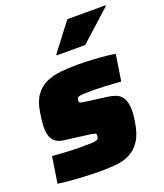

<svg xmlns="http://www.w3.org/2000/svg" viewBox="-138 -835 797 935"><g transform="rotate(-20 260.0 -367.5)"><path d="M3 0ZM223 8Q196 8 166.5 7Q137 6 108 4Q79 2 52 -0.5Q25 -3 3 -6L24 -142Q61 -139 100 -137Q139 -135 162 -135Q199 -135 219 -135.5Q239 -136 249 -138.5Q259 -141 261.5 -145.5Q264 -150 265 -159Q265 -164 265 -167Q265 -170 260.5 -172Q256 -174 246.5 -176Q237 -178 219 -180L102 -195Q75 -199 60 -212Q45 -225 39 -246Q33 -267 34.5 -296Q36 -325 42 -361Q50 -415 72.5 -446.5Q95 -478 128 -493.5Q161 -509 202.5 -513.5Q244 -518 290 -518Q317 -518 345 -517Q373 -516 399 -514Q425 -512 447.5 -509.5Q470 -507 486 -504L465 -368Q423 -371 385.5 -373Q348 -375 332 -375Q299 -375 280.5 -374.5Q262 -374 252.5 -372Q243 -370 240.5 -366.5Q238 -363 237 -356Q236 -350 236 -347Q236 -344 240 -341.5Q244 -339 252.5 -337.5Q261 -336 277 -334L376 -321Q399 -318 418 -311Q437 -304 449 -287.5Q461 -271 465 -241.5Q469 -212 461 -163Q452 -102 430 -68Q408 -34 376.5 -17Q345 0 306 4Q267 8 223 8ZM213 -595ZM213 -595V-600L322 -743H520L519 -738L361 -595Z"/></g></svg>

Font: Azeri Sans Black
Style: Italic
Weight: 900
Designer: Hector Gatti & Omnibus-Type (original fonts) / Cristiano Sobral (main changes and remastering)
Foundry: Omnibus-Type
Version: Version 0.07;August 21, 2020;FontCreator 13.0.0.2681 64-bit;